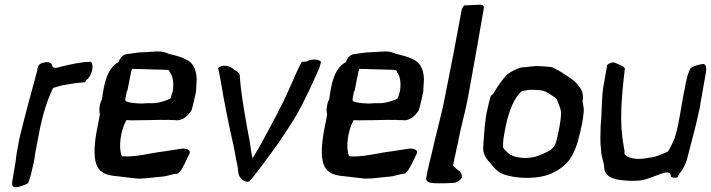

<svg xmlns="http://www.w3.org/2000/svg" viewBox="-20 -767 3025 817"><path d="M51 -115C48 -90 45 -68 41 -48L33 0C30 15 31 28 43 30C64 29 85 21 100 12C103 2 109 -14 112 -25C113 -33 119 -54 121 -64C126 -84 128 -100 130 -116C136 -142 138 -161 144 -189C158 -266 177 -333 206 -393C218 -396 230 -400 245 -404C273 -409 308 -415 342 -417L348 -427C372 -444 381 -490 367 -504C325 -504 282 -493 246 -485C219 -477 203 -473 201 -492C193 -504 181 -505 159 -499C149 -495 143 -490 140 -477L137 -461C113 -373 89 -286 67 -196L61 -170Z M414 -345C404 -326 400 -301 405 -281C401 -257 397 -235 392 -213C379 -141 373 -64 413 -36C440 -16 476 -19 521 -12L548 -9C577 -3 628 -12 665 -15C690 -16 710 -26 734 -28C742 -29 755 -48 766 -71C775 -89 783 -108 785 -110C796 -129 773 -139 744 -133C727 -130 706 -127 679 -123C619 -116 556 -97 500 -102C498 -103 498 -105 497 -106C484 -141 493 -213 518 -256C524 -256 530 -255 538 -255C566 -255 635 -256 663 -257C675 -257 686 -256 697 -257C704 -256 711 -256 717 -256C721 -256 727 -256 735 -255C760 -256 783 -277 795 -298C803 -324 808 -349 814 -376C815 -395 816 -413 817 -431C815 -472 802 -502 769 -515C754 -524 730 -530 698 -538C686 -543 671 -549 652 -548C633 -548 610 -545 594 -545C570 -545 546 -540 523 -537C505 -537 490 -521 485 -503C436 -477 423 -413 414 -345ZM513 -345C514 -353 518 -366 519 -377C521 -380 521 -379 522 -381L538 -461C539 -466 540 -470 542 -474L684 -470C697 -470 702 -468 702 -460C714 -447 720 -420 716 -387L715 -379C713 -375 711 -364 706 -349C704 -347 698 -345 695 -343C676 -335 645 -326 620 -328C602 -329 589 -325 569 -327C550 -328 530 -330 516 -336C514 -338 513 -341 513 -345Z M908 -477 915 -444C917 -436 918 -427 920 -419C932 -343 949 -259 965 -186L973 -151C978 -130 983 -94 988 -73C992 -59 991 -52 994 -33C997 -6 1024 12 1041 5C1059 -14 1117 -91 1170 -166C1193 -201 1212 -228 1237 -270C1260 -309 1273 -336 1292 -375C1306 -403 1317 -431 1330 -458C1335 -469 1341 -482 1344 -496L1346 -505C1332 -517 1302 -516 1284 -505L1264 -504C1232 -444 1206 -371 1174 -312L1156 -276C1115 -199 1079 -131 1058 -99C1055 -96 1055 -93 1054 -92V-95C1049 -118 1047 -135 1043 -163C1030 -231 1003 -375 1000 -451C997 -458 983 -467 975 -471C965 -483 946 -488 936 -487C926 -489 914 -483 908 -477Z M1381 -345C1371 -326 1367 -301 1372 -281C1368 -257 1364 -235 1359 -213C1346 -141 1340 -64 1380 -36C1407 -16 1443 -19 1488 -12L1515 -9C1544 -3 1595 -12 1632 -15C1657 -16 1677 -26 1701 -28C1709 -29 1722 -48 1733 -71C1742 -89 1750 -108 1752 -110C1763 -129 1740 -139 1711 -133C1694 -130 1673 -127 1646 -123C1586 -116 1523 -97 1467 -102C1465 -103 1465 -105 1464 -106C1451 -141 1460 -213 1485 -256C1491 -256 1497 -255 1505 -255C1533 -255 1602 -256 1630 -257C1642 -257 1653 -256 1664 -257C1671 -256 1678 -256 1684 -256C1688 -256 1694 -256 1702 -255C1727 -256 1750 -277 1762 -298C1770 -324 1775 -349 1781 -376C1782 -395 1783 -413 1784 -431C1782 -472 1769 -502 1736 -515C1721 -524 1697 -530 1665 -538C1653 -543 1638 -549 1619 -548C1600 -548 1577 -545 1561 -545C1537 -545 1513 -540 1490 -537C1472 -537 1457 -521 1452 -503C1403 -477 1390 -413 1381 -345ZM1480 -345C1481 -353 1485 -366 1486 -377C1488 -380 1488 -379 1489 -381L1505 -461C1506 -466 1507 -470 1509 -474L1651 -470C1664 -470 1669 -468 1669 -460C1681 -447 1687 -420 1683 -387L1682 -379C1680 -375 1678 -364 1673 -349C1671 -347 1665 -345 1662 -343C1643 -335 1612 -326 1587 -328C1569 -329 1556 -325 1536 -327C1517 -328 1497 -330 1483 -336C1481 -338 1480 -341 1480 -345Z M1795 -17C1787 10 1810 13 1848 13C1869 13 1891 13 1912 11C1925 10 1939 0 1945 -11C1947 -22 1942 -33 1935 -39C1925 -45 1916 -54 1908 -63L1912 -84C1913 -91 1915 -98 1917 -106C1920 -123 1924 -139 1928 -156C1941 -230 1961 -291 1975 -372C2000 -507 2023 -641 2039 -733C2040 -741 2035 -747 2023 -747C2014 -747 1996 -746 1955 -744C1950 -738 1945 -730 1944 -722C1923 -607 1898 -477 1873 -353C1859 -278 1832 -185 1818 -118C1810 -85 1800 -47 1795 -17Z M2051 -289C2048 -273 2046 -257 2044 -239L2042 -222L2037 -155C2037 -148 2036 -142 2036 -135C2036 -104 2055 -86 2073 -65C2086 -48 2101 -33 2124 -25C2179 -5 2278 -2 2337 -34C2368 -49 2391 -70 2406 -91C2416 -106 2429 -133 2437 -159C2445 -187 2452 -216 2458 -246C2460 -258 2462 -274 2464 -294C2465 -305 2461 -321 2459 -336C2462 -355 2461 -372 2453 -386C2441 -406 2427 -422 2405 -436C2393 -444 2370 -460 2353 -469C2343 -472 2336 -481 2322 -482C2304 -484 2281 -486 2262 -486C2245 -484 2234 -484 2212 -481C2206 -481 2199 -480 2194 -479C2174 -472 2157 -464 2139 -451C2120 -432 2100 -404 2078 -367L2068 -358C2063 -340 2057 -317 2051 -289ZM2124 -187C2127 -203 2129 -219 2133 -235C2148 -304 2170 -351 2196 -375C2198 -376 2200 -378 2202 -379C2206 -380 2214 -382 2222 -383C2239 -387 2262 -384 2281 -383C2283 -383 2283 -382 2285 -382C2303 -380 2327 -362 2342 -351C2346 -349 2347 -347 2349 -345C2355 -328 2366 -306 2367 -291C2368 -273 2365 -252 2361 -229C2357 -208 2353 -188 2348 -169C2338 -131 2319 -125 2278 -107C2239 -90 2183 -91 2151 -109C2142 -115 2128 -129 2121 -138C2120 -154 2121 -170 2124 -187Z M2546 -391C2542 -355 2540 -307 2539 -271C2538 -255 2537 -243 2536 -235C2535 -196 2533 -160 2538 -126C2538 -101 2551 -76 2551 -52C2556 -6 2606 -1 2653 2C2665 2 2678 3 2690 2C2752 1 2823 -56 2834 -23C2832 -11 2842 -11 2857 -11C2862 -11 2865 -13 2867 -22C2868 -24 2871 -27 2872 -29C2885 -45 2897 -67 2903 -88C2915 -134 2927 -181 2939 -227L2944 -248L2954 -292L2958 -311C2961 -323 2960 -330 2963 -341L2984 -460C2987 -475 2985 -490 2975 -495C2954 -494 2933 -486 2918 -477C2916 -470 2909 -457 2907 -450C2906 -443 2899 -422 2897 -409C2895 -395 2893 -383 2890 -373L2866 -237C2861 -217 2857 -198 2851 -180C2843 -159 2833 -140 2822 -122C2798 -112 2774 -99 2744 -96C2726 -93 2709 -90 2689 -91C2675 -92 2663 -95 2653 -99C2649 -102 2640 -106 2637 -113C2638 -123 2637 -132 2635 -139C2634 -141 2633 -144 2634 -147C2615 -242 2624 -349 2639 -476C2634 -486 2608 -495 2596 -500C2586 -504 2572 -498 2564 -491Z"/></svg>

Font: Vapor
Style: Obl
Weight: 400
Foundry: Cannot Into Space Fonts
Version: Version 0.179